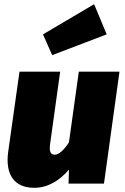

<svg xmlns="http://www.w3.org/2000/svg" viewBox="-20 -876 594 916"><path d="M429 -856 185 -712 229 -613 489 -712ZM144 20C208 20 265 -15 309 -67L307 0H476L550 -534H356L309 -197C287 -163 262 -138 242 -138C225 -138 213 -147 219 -189L267 -534H73L19 -151C5 -49 43 20 144 20Z"/></svg>

Font: Fira Sans Heavy
Style: Italic
Weight: 900
Italic angle: -8°
Designer: bBox Type GmbH & Carrois Corporate GbR & Edenspiekermann AG
Foundry: bBox Type GmbH & Carrois Corporate GbR & Edenspiekermann AG
Version: Version 4.301;PS 004.301;hotconv 1.0.88;makeotf.lib2.5.64775